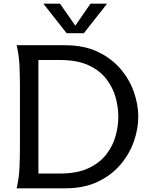

<svg xmlns="http://www.w3.org/2000/svg" viewBox="-20 -1020 804 1040"><path d="M333 -775Q435 -775 509.5 -739.5Q584 -704 633 -646.5Q682 -589 705.5 -521Q729 -453 729 -388Q729 -323 705.5 -255Q682 -187 633 -129Q584 -71 509.5 -35.5Q435 0 333 0H70Q83 -54 85.5 -110Q88 -166 88 -222V-553Q88 -609 85.5 -665Q83 -721 70 -775ZM188 -80H303Q398 -80 459.5 -109Q521 -138 556.5 -184.5Q592 -231 606.5 -284.5Q621 -338 621 -388Q621 -438 606.5 -491.5Q592 -545 556.5 -591.5Q521 -638 459.5 -666.5Q398 -695 303 -695H188ZM305 -1000 388 -881 470 -1000H560L434 -840H341L215 -1000Z"/></svg>

Font: Faculty Glyphic
Style: Regular
Weight: 400
Designer: Koto Studio, Dylan Young
Foundry: Koto Studio
Version: Version 1.004; ttfautohint (v1.8.4.7-5d5b)